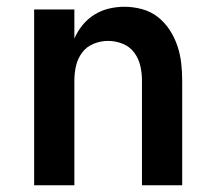

<svg xmlns="http://www.w3.org/2000/svg" viewBox="-20 -548 640 568"><path d="M81 0V-520H200V-434Q209 -455 224 -473.5Q239 -492 259 -504.5Q279 -517 302 -522.5Q325 -528 348 -528Q374 -528 400 -521Q426 -514 446.5 -498Q467 -482 481.5 -460Q496 -438 504.5 -413Q513 -388 516 -362Q519 -336 519 -310V0H400V-310Q400 -332 395 -353.5Q390 -375 377 -392.5Q364 -410 343 -418.5Q322 -427 300 -427Q278 -427 257 -418.5Q236 -410 223 -392.5Q210 -375 205 -353.5Q200 -332 200 -310V0Z"/></svg>

Font: R Plex Mono
Style: Bold
Weight: 700
Monospace: yes
Designer: Belleve Invis
Foundry: Belleve Invis
Version: Version 31.8.0